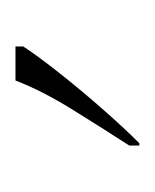

<svg xmlns="http://www.w3.org/2000/svg" viewBox="4 -810 200 248"><g transform="rotate(-90 104.0 -686.0)"><path d="M40 -619Q62 -653 86.5 -692.5Q111 -732 124 -766H168V-756Q157 -739 135 -711Q113 -683 88 -654.5Q63 -626 43 -606H40Z"/></g></svg>

Font: Noto Serif Georgian SemiCondensed Thin
Style: Regular
Weight: 100
Width: 4
Designer: Monotype Design Team, Akaki Razmadze
Foundry: Google LLC
Version: Version 2.003; ttfautohint (v1.8.4.7-5d5b)